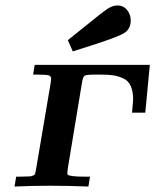

<svg xmlns="http://www.w3.org/2000/svg" viewBox="-20 -682 568 702"><path d="M33.2 0 39.1 -36.1H55.2Q67.4 -36.1 74.2 -36.6Q81.1 -37.1 87.6 -37.1Q94.2 -37.1 97.7 -39.1Q101.1 -41 103.5 -41Q106 -41 107.4 -45.4Q108.9 -49.8 109.4 -50.8Q109.9 -51.8 110.8 -58.8Q111.8 -65.9 112.8 -68.8L165 -377Q167 -391.1 167 -394Q167 -403.8 158 -406.5Q148.9 -409.2 118.2 -409.2H101.1L106.9 -444.8H527.8L511.2 -270H462.9Q466.8 -314 466.8 -317.9Q466.8 -347.7 458 -367.4Q449.2 -387.2 430.7 -395.5Q412.1 -403.8 394.5 -406.5Q377 -409.2 350.1 -409.2H325.2Q295.4 -409.2 289.3 -405Q283.2 -400.9 279.8 -379.9L228 -66.9Q225.1 -46.9 227.1 -43.9Q232.9 -36.1 290 -36.1H309.1L303.2 0Q232.4 -2.9 162.1 -2.9Q98.1 -2.9 33.2 0ZM228 -535.2Q250 -553.2 285.2 -581.1Q354 -637.2 373 -649.7Q392.1 -662.1 409.2 -662.1Q431.2 -662.1 444.6 -645.5Q458 -628.9 458 -607.9Q458 -574.7 431.9 -559.8Q405.8 -544.9 312 -515.1Q271 -502 246.1 -494.1Z"/></svg>

Font: CMU Serif Extra
Style: BoldSlanted
Weight: 700
Italic angle: -9.46001°
Version: Version 0.7.0